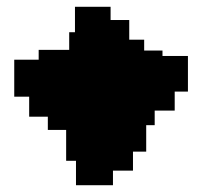

<svg xmlns="http://www.w3.org/2000/svg" viewBox="-20 -570 597 566"><path d="M22 -285H66V-226H121V-187H175V-96H204V-24H313V-67H372V-123H411V-201H436V-244H495V-300H534V-405H459V-421H405V-453H361V-511H306V-550H201V-475H184V-423H94V-394H22Z"/></svg>

Font: Camosport
Style: Regular
Weight: 400
Version: Version 001.000